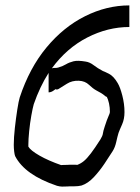

<svg xmlns="http://www.w3.org/2000/svg" viewBox="-20 -680 520 711"><path d="M210 11Q202 11 191 8Q72 -32 36 -102Q34 -107 32.5 -119Q31 -131 31 -144Q31 -170 35 -206Q39 -242 44 -274Q49 -306 53 -319Q89 -428 152 -504Q215 -580 295 -620Q375 -660 459 -660V-580Q379 -580 303 -541Q227 -502 172 -427Q178 -429 183.5 -428.5Q189 -428 196 -430Q213 -435 224.5 -442Q236 -449 252 -453Q268 -457 297 -452Q312 -450 327 -438.5Q342 -427 361 -417Q365 -416 383 -407Q401 -398 416 -372Q425 -357 433 -326Q441 -295 441 -265Q441 -239 432 -219Q423 -199 419 -188Q415 -175 410.5 -154.5Q406 -134 397 -120Q385 -101 367 -74Q349 -47 327.5 -24Q306 -1 282 7Q270 10 254 10H236Q241 10 229 10.5Q217 11 210 11ZM208 -68Q205 -69 210 -69Q217 -69 229.5 -69.5Q242 -70 236 -70H254Q268 -70 265 -69Q279 -74 290.5 -83.5Q302 -93 316.5 -112Q331 -131 352 -164Q360 -177 361 -185.5Q362 -194 368 -212Q376 -237 381.5 -249Q387 -261 387 -265Q387 -299 374 -325Q378 -317 367.5 -326Q357 -335 337 -345Q324 -352 309.5 -366Q295 -380 272 -381Q247 -382 228 -370Q209 -358 196 -350Q189 -347 186 -350Q184 -348 176 -343Q168 -338 160 -338V-410Q144 -385 130 -355.5Q116 -326 105 -294Q101 -280 96 -252Q91 -224 88 -194Q85 -164 85 -144V-137Q93 -123 126 -104Q159 -85 208 -68ZM370 -332Q370 -332 370 -331ZM371 -331Q371 -331 371 -330ZM371 -330Q371 -330 371 -330ZM371 -329Q372 -329 372 -329ZM372 -328Q372 -328 372 -328ZM372 -328Q372 -328 373 -327Z"/></svg>

Font: Syne Tactile
Style: Regular
Weight: 400
Designer: Lucas Descroix
Foundry: Bonjour Monde
Version: Version 2.100; ttfautohint (v1.8.3)